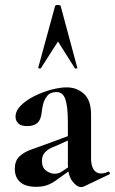

<svg xmlns="http://www.w3.org/2000/svg" viewBox="-20 -750 465 778"><path d="M319 6Q315 8 309 8Q291 8 273 -16Q255 -40 255 -85V-255Q255 -318 245 -347.5Q235 -377 209 -377Q184 -377 171.5 -361.5Q159 -346 154.5 -327Q150 -308 149 -295Q146 -264 131 -251.5Q116 -239 91 -239Q65 -239 54 -250Q43 -261 43 -277Q43 -301 64.5 -322.5Q86 -344 119 -360.5Q152 -377 187.5 -386.5Q223 -396 250 -396Q291 -396 320 -370Q349 -344 349 -285V-108Q349 -79 359.5 -63Q370 -47 389 -47Q403 -47 418 -54Q422 -56 424.5 -50.5Q427 -45 422 -43ZM127 7Q83 7 61.5 -12.5Q40 -32 40 -65Q40 -98 58 -115.5Q76 -133 105 -143.5Q134 -154 165 -165L265 -202L269 -187L212 -161Q204 -158 189 -151.5Q174 -145 162 -132.5Q150 -120 150 -97Q150 -71 167 -58.5Q184 -46 201 -46Q209 -46 216.5 -48Q224 -50 234 -57L284 -91L285 -75L215 -25Q193 -8 173 -0.5Q153 7 127 7ZM293 -476Q295 -474 290 -472.5Q285 -471 283 -474L215 -582L146 -474Q145 -471 139.5 -472.5Q134 -474 135 -476L203 -725Q204 -730 214 -730Q224 -730 226 -725Z"/></svg>

Font: Cormorant Garamond Light
Style: Regular
Weight: 300
Designer: Christian Thalmann (Catharsis Fonts)
Foundry: Catharsis Fonts
Version: Version 4.001